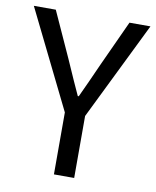

<svg xmlns="http://www.w3.org/2000/svg" viewBox="-80 -716 631 775"><g transform="rotate(10 235.0 -328.0)"><path d="M-4 -656H86L170 -471Q213 -373 234 -328H238Q244 -341 267.5 -392Q291 -443 303 -471L388 -656H474L277 -254V0H194V-254Z"/></g></svg>

Font: RibengUni
Style: Regular
Weight: 400
Designer: (1) Dr. Andrew Glass (Senior Program Manager at Microsoft Corporation)
(2) Bivuti Chakma (Chakma Font Designer & Keyboar
Foundry: Bivuti Chakma
Version: Version 2.2022; Updated on: 03 June 2022; Friday